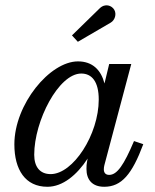

<svg xmlns="http://www.w3.org/2000/svg" viewBox="-20 -705 594 735"><path d="M404 -618.5C420 -628 427 -651 417.5 -667.5C408 -684 382.5 -693.5 361.5 -673L255.5 -569.5L278 -545ZM528.5 -153 493 -165C454.5 -74 428.5 -35.5 398 -35.5C383 -35.5 377.5 -45 377.5 -56.5C377.5 -61 378 -67 379.5 -72.5L482.5 -460H398L380 -385.5C367 -436.5 334.5 -470 278.5 -470C170.5 -470 35 -305.5 35 -152.5C35 -55 77 10 161.5 10C220 10 274.5 -35 315.5 -98L313 -85C311.5 -78 311 -69 311 -58C311 -18 332 10 379 10C445.5 10 485.5 -38 528.5 -153ZM358 -324C358 -190 260 -38.5 174 -38.5C133 -38.5 111 -66 111 -112.5C111 -242.5 204.5 -423.5 291 -423.5C332 -423.5 358 -392 358 -324Z"/></svg>

Font: Bodoni* 06pt
Style: Italic
Weight: 400
Italic angle: -13°
Version: Version 2.3